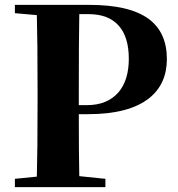

<svg xmlns="http://www.w3.org/2000/svg" viewBox="-20 -767 730 787"><path d="M41 0V-34L131 -43Q134 -144 134 -351V-395Q134 -602 131 -705L41 -713V-747H346Q512 -747 590 -689Q664 -634 664 -525Q664 -423 592 -365Q509 -299 341 -299H303Q303 -135 305 -45L412 -34V0ZM303 -336H336Q420 -336 466 -389Q508 -439 508 -526Q508 -616 466 -662.5Q424 -709 344 -709H305Q303 -606 303 -395Z"/></svg>

Font: GenRyuMin TW H
Style: Regular
Weight: 900
Version: Version 1.501;PS 1;hotconv 16.6.51;makeotf.lib2.5.65220